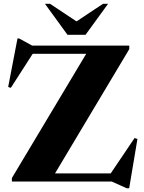

<svg xmlns="http://www.w3.org/2000/svg" viewBox="-20 -955 756 1010"><path d="M660 -715V-696.5L269.5 -43H562.5L688 -229L703 -224L659.5 35.5H647L568 0H42.5V-18.5L433.5 -672H152L37 -493L23 -497.5L72 -752.5H81L149.5 -715ZM548.5 -935 430 -772H335L216.5 -935H243L382.5 -842.5L522 -935Z"/></svg>

Font: Newsreader 72pt
Style: Bold
Weight: 700
Designer: Hugues Gentile
Foundry: Production Type
Version: Version 1.003; ttfautohint (v1.8.3)